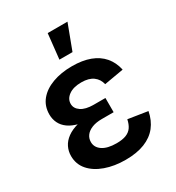

<svg xmlns="http://www.w3.org/2000/svg" viewBox="-183 -870 910 993"><g transform="rotate(-30 271.5 -374.0)"><path d="M276.4 10.3Q209.5 10.3 156 -8.8Q102.5 -27.8 71.5 -63.2Q40.5 -98.6 40.5 -147.9Q40.5 -176.3 52.7 -201.2Q64.9 -226.1 90.6 -244.9Q116.2 -263.7 156.7 -274.4Q197.3 -285.2 253.9 -285.2H344.7V-234.4H273.9Q240.2 -234.4 215.8 -224.9Q191.4 -215.3 178.5 -198.5Q165.5 -181.6 165.5 -159.2Q165.5 -127 194.8 -107.2Q224.1 -87.4 278.3 -87.4Q313.5 -87.4 335.7 -96.2Q357.9 -105 370.1 -122.8Q382.3 -140.6 387.7 -167.5L503.9 -149.4Q494.1 -98.6 466.1 -63Q438 -27.3 390.6 -8.5Q343.3 10.3 276.4 10.3ZM254.9 -261.2Q200.2 -261.2 161.1 -270.8Q122.1 -280.3 97.9 -297.6Q73.7 -314.9 62.3 -338.6Q50.8 -362.3 50.8 -390.1Q50.8 -439.9 79.8 -475.3Q108.9 -510.7 160.2 -529.5Q211.4 -548.3 276.4 -548.3Q338.4 -548.3 383.5 -531.5Q428.7 -514.6 456.8 -481.9Q484.9 -449.2 495.1 -401.9L379.4 -381.8Q372.1 -414.1 346.7 -432.9Q321.3 -451.7 276.4 -451.7Q229 -451.7 201.4 -431.9Q173.8 -412.1 173.8 -382.3Q173.8 -355 200 -337.2Q226.1 -319.3 274.9 -319.3H344.7V-261.2ZM237.8 -609.9 253.9 -759.3H372.1L315.9 -609.9Z"/></g></svg>

Font: Inter 17pt SemiBold
Style: Regular
Weight: 600
Version: Version 4.001;git-66647c0bb